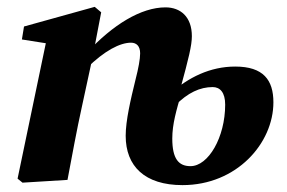

<svg xmlns="http://www.w3.org/2000/svg" viewBox="-20 -520 829 555"><path d="M45.1 8 175.1 0C188.8 -72.4 201.5 -142.9 217.3 -214.3L249 -360.9L249.3 -363.2L272.5 -484.4L253.8 -500.2L49.4 -443.4L43.3 -405.9L169.7 -386L116.6 -415L30.8 -3.6L45.1 8ZM507.5 15.1C664.2 15.1 770.3 -105.9 770.3 -224.2C770.3 -288.8 741.3 -327.6 659.9 -327.6C587.9 -327.6 524.3 -296.6 471.2 -248.6H461L486.3 -214.9C522.9 -252.3 558.4 -268.3 594.9 -268.3C616.1 -268.3 630.9 -252.7 630.9 -217.6C630.9 -123.1 582.3 -39.7 530.6 -39.7C496.2 -39.7 478 -61.1 478 -119.6C478 -161 489.6 -200.9 505 -253.2L502.3 -267.2C524.9 -350.1 534.6 -388.4 534.6 -415.4C534.6 -471.4 501.8 -498.7 458.4 -498.7C388.1 -498.7 306.4 -449.1 230.8 -367.2H219.7L230.8 -323C282.6 -374 327.1 -396.6 358.7 -396.6C374.2 -396.6 385.1 -387.1 385.1 -365.7C385.1 -349.3 380 -322 372 -290.9C357.5 -231.6 343.3 -171.5 343.3 -127.5C343.3 -39.3 398.7 15.1 507.5 15.1Z"/></svg>

Font: Source Serif 4 Variable
Style: Italic
Weight: 400
Italic angle: -12°
Designer: Frank Grießhammer
Foundry: Adobe Systems Incorporated
Version: Version 4.004;hotconv 1.0.116;makeotfexe 2.5.65601